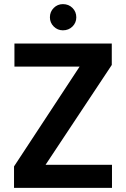

<svg xmlns="http://www.w3.org/2000/svg" viewBox="-20 -911 611 931"><path d="M48 0V-104L366 -588H50V-700H522V-596L201 -112H523V0ZM285 -764Q259 -764 240.5 -782.5Q222 -801 222 -827Q222 -854 240.5 -872.5Q259 -891 285 -891Q313 -891 331.5 -872.5Q350 -854 350 -827Q350 -801 331.5 -782.5Q313 -764 285 -764Z"/></svg>

Font: DM Sans 24pt
Style: Bold
Weight: 700
Designer: Colophon Foundry, Jonny Pinhorn
Foundry: Colophon Foundry
Version: Version 4.004;gftools[0.9.30]